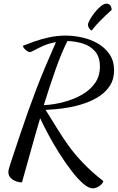

<svg xmlns="http://www.w3.org/2000/svg" viewBox="-20 -916 648 1057"><path d="M491 121Q468 121 437.5 94.5Q407 68 374 25Q341 -18 308.5 -69Q276 -120 248 -172Q220 -224 201 -265Q173 -171 148 -80Q123 11 101 88Q73 88 49.5 72.5Q26 57 26 32Q26 21 31 6Q36 -9 40 -23Q68 -107 91 -176Q114 -245 135.5 -305Q157 -365 179.5 -424Q202 -483 228.5 -546Q255 -609 288 -684Q248 -677 218 -663.5Q188 -650 169 -639.5Q150 -629 143 -629Q139 -629 129.5 -635Q120 -641 113 -649.5Q106 -658 106 -664Q134 -675 170.5 -688Q207 -701 251 -710.5Q295 -720 342 -720Q386 -720 433 -709.5Q480 -699 519.5 -676Q559 -653 583.5 -616.5Q608 -580 608 -529Q608 -481 586.5 -446.5Q565 -412 529.5 -388Q494 -364 451.5 -349Q409 -334 366.5 -326Q324 -318 288.5 -315Q253 -312 231 -311Q263 -260 293 -211Q323 -162 357.5 -114Q392 -66 438.5 -17.5Q485 31 549 81Q544 98 525 109.5Q506 121 491 121ZM221 -337Q277 -340 331.5 -354.5Q386 -369 431 -394.5Q476 -420 503 -458.5Q530 -497 530 -549Q530 -602 504 -632.5Q478 -663 437 -676Q396 -689 351 -690Q317 -622 284.5 -529.5Q252 -437 221 -337ZM485 -748Q474 -753 469 -763.5Q464 -774 464 -779Q464 -787 474 -806Q484 -825 500 -845.5Q516 -866 534 -881Q552 -896 567 -896Q577 -896 585 -888.5Q593 -881 595 -862Q559 -829 532.5 -802.5Q506 -776 485 -748Z"/></svg>

Font: Dancing Script SemiBold
Style: Regular
Weight: 600
Designer: Pablo Impallari
Foundry: Pablo Impallari
Version: Version 2.001